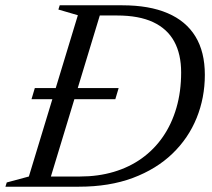

<svg xmlns="http://www.w3.org/2000/svg" viewBox="-44 -705 800 725"><path d="M75 -330.5 87.5 -372.5H404L391.5 -330.5ZM258 -38.5Q326.5 -38.5 385.5 -56Q444.5 -73.5 491.5 -107.2Q538.5 -141 571.5 -189Q604.5 -237 622.2 -298Q640 -359 640 -431.5Q640 -500.5 613.8 -548.5Q587.5 -596.5 534 -621.5Q480.5 -646.5 398 -646.5H282.5L295 -685H418Q519.5 -685 589 -655.2Q658.5 -625.5 694 -567.2Q729.5 -509 729.5 -422.5Q729.5 -336 698.5 -259.5Q667.5 -183 607 -124.8Q546.5 -66.5 457.8 -33.2Q369 0 254 0H85.5L97.5 -38.5ZM250 -647.5 176.5 -669 181.5 -685H344.5L136.5 0H-23.5L-18.5 -16L65 -38.5Z"/></svg>

Font: Newsreader 36pt
Style: Italic
Weight: 400
Italic angle: -17°
Designer: Hugues Gentile
Foundry: Production Type
Version: Version 1.003